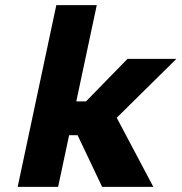

<svg xmlns="http://www.w3.org/2000/svg" viewBox="-20 -730 709 750"><path d="M200 -710 49 0H207L250 -202H283L379 0H579L436 -270L669 -500H478L316 -334H278L358 -710Z"/></svg>

Font: LT Wave Text Black Italic
Style: Regular
Weight: 900
Designer: Daniel Lyons
Version: Version 2.5 (Glyphs App)